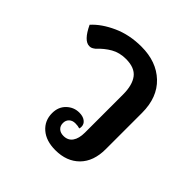

<svg xmlns="http://www.w3.org/2000/svg" viewBox="-161 -714 850 850"><g transform="rotate(45 264.0 -289.0)"><path d="M180 -98Q180 -137 205 -161Q230 -185 264 -185Q287 -185 301 -174.5Q315 -164 315 -147Q315 -139 313 -135Q302 -139 285 -139Q267 -139 256 -128.5Q245 -118 245 -101Q245 -83 256.5 -72.5Q268 -62 287 -62Q315 -62 329.5 -82.5Q344 -103 344 -140V-378Q344 -437 320.5 -468Q297 -499 242 -499Q202 -499 171.5 -481.5Q141 -464 114 -435Q106 -429 100.5 -426.5Q95 -424 87 -424Q53 -424 21 -492Q56 -531 116.5 -558.5Q177 -586 252 -586Q346 -586 403.5 -531.5Q461 -477 461 -380V-153Q461 -77 419 -34.5Q377 8 306 8Q248 8 214 -21.5Q180 -51 180 -98Z"/></g></svg>

Font: Krub SemiBold
Style: Regular
Weight: 600
Version: Version 1.000; ttfautohint (v1.6)